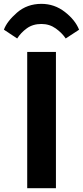

<svg xmlns="http://www.w3.org/2000/svg" viewBox="-68 -982 432 1002"><path d="M74 0H223.9V-710.9H74ZM21.7 -781.2Q40.8 -811.5 72.1 -834.2Q103.5 -856.9 148.2 -856.9Q190.4 -856.9 223.3 -833.3Q256.1 -809.6 274.9 -781.2L344.7 -826.9Q324.7 -877.7 270.4 -919.8Q216.1 -961.9 148.2 -961.9Q73.2 -961.9 20.5 -915.9Q-32.2 -869.9 -47.6 -827.1Z"/></svg>

Font: Roboto Flex
Style: Regular
Weight: 400
Designer: Berlow after Robertson
Foundry: Google
Version: Version 3.200;gftools[0.9.32]